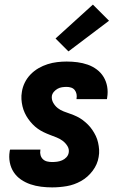

<svg xmlns="http://www.w3.org/2000/svg" viewBox="-20 -805 540 833"><path d="M206 8Q182 8 158 5Q134 2 112 -5.5Q90 -13 71 -26Q52 -39 39.5 -58Q27 -77 22.5 -100.5Q18 -124 22 -148Q22 -150 22.5 -152Q23 -154 24 -156H156Q155 -155 155 -154.5Q155 -154 155 -153Q153 -142 156 -131.5Q159 -121 166.5 -114Q174 -107 184.5 -104.5Q195 -102 206 -102Q217 -102 228 -103.5Q239 -105 249.5 -109.5Q260 -114 268 -122.5Q276 -131 278 -142Q281 -158 272.5 -171.5Q264 -185 252 -194Q240 -203 226 -208.5Q212 -214 197.5 -219.5Q183 -225 169.5 -231.5Q156 -238 144 -246.5Q132 -255 121.5 -266Q111 -277 102.5 -289Q94 -301 87.5 -315Q81 -329 77.5 -344Q74 -359 73 -374.5Q72 -390 75 -407Q78 -427 87.5 -446.5Q97 -466 112.5 -482Q128 -498 147 -509Q166 -520 186.5 -526.5Q207 -533 228 -535.5Q249 -538 269 -538Q293 -538 316 -535Q339 -532 360.5 -524.5Q382 -517 400 -503.5Q418 -490 429.5 -471Q441 -452 445 -429Q449 -406 445 -382Q445 -380 444.5 -378.5Q444 -377 444 -375H312Q312 -375 312 -376Q312 -377 312 -377Q314 -387 312 -397Q310 -407 304 -414.5Q298 -422 288.5 -425Q279 -428 269 -428Q259 -428 249 -426.5Q239 -425 230 -420Q221 -415 214 -407Q207 -399 205 -389Q203 -373 211 -359Q219 -345 230.5 -336Q242 -327 256.5 -321.5Q271 -316 285.5 -311Q300 -306 313.5 -299.5Q327 -293 339 -284Q351 -275 361.5 -264.5Q372 -254 380.5 -241.5Q389 -229 395.5 -215.5Q402 -202 405.5 -186.5Q409 -171 410 -155.5Q411 -140 408 -124Q403 -92 382 -64Q361 -36 331.5 -19.5Q302 -3 270 2.5Q238 8 206 8ZM277 -582 221 -638 383 -785 453 -715Z"/></svg>

Font: Iosevka Curly Heavy Oblique
Style: Regular
Weight: 900
Italic angle: -9°
Monospace: yes
Designer: Belleve Invis
Foundry: Belleve Invis
Version: Version 11.1.0; ttfautohint (v1.8.3)